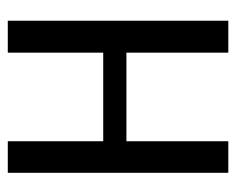

<svg xmlns="http://www.w3.org/2000/svg" viewBox="-78 -542 620 505"><g transform="rotate(-90 232.5 -290.0)"><path d="M30 0H113V-268H346V0H430V-580H346V-329H113V-580H30Z"/></g></svg>

Font: Charger Sport
Style: DfBd
Weight: 400
Designer: Jasper
Foundry: Cannot Into Space Fonts
Version: Version 1.1